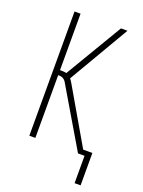

<svg xmlns="http://www.w3.org/2000/svg" viewBox="-120 -553 534 719"><g transform="rotate(20 147.0 -193.0)"><path d="M108 -230Q98 -250 78 -250H74V0H50V-495H74V-270H82Q87 -270 91 -269.5Q95 -269 100 -268L235 -495H261L120 -254Q122 -251 124.5 -248Q127 -245 129 -241L269 0H244ZM246 -20H294V109H270V0H246Z"/></g></svg>

Font: Moniqa Thin Paragraph
Style: Regular
Weight: 100
Designer: Rajesh Rajput
Foundry: Rajesh Rajput
Version: Version 1.000